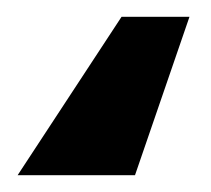

<svg xmlns="http://www.w3.org/2000/svg" viewBox="-20 -35 252 229"><path d="M1 174 125 -15H206L141 174Z"/></svg>

Font: Coval
Style: ExtraBold
Weight: 800
Foundry: Context Ltd
Version: Version 001.000